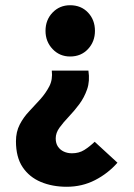

<svg xmlns="http://www.w3.org/2000/svg" viewBox="-20 -530 511 734"><path d="M235 184Q180 184 136 165.5Q92 147 66.5 109Q41 71 41 10Q41 -26 55.5 -54Q70 -82 92 -105Q114 -128 134.5 -151Q155 -174 168.5 -200Q182 -226 178 -260H318Q324 -220 313 -188.5Q302 -157 283 -131.5Q264 -106 243 -84Q222 -62 207.5 -42Q193 -22 193 -1Q193 18 201.5 30.5Q210 43 224 49.5Q238 56 255 56Q282 56 302 43.5Q322 31 342 12L429 92Q393 133 343.5 158.5Q294 184 235 184ZM248 -314Q208 -314 181 -342.5Q154 -371 154 -412Q154 -454 181 -482Q208 -510 248 -510Q290 -510 316.5 -482Q343 -454 343 -412Q343 -371 316.5 -342.5Q290 -314 248 -314Z"/></svg>

Font: Source Sans 3 ExtraLight ExtraBold
Style: Regular
Weight: 800
Version: Version 3.052;hotconv 1.1.0;makeotfexe 2.6.0